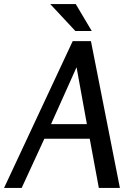

<svg xmlns="http://www.w3.org/2000/svg" viewBox="-33 -928 655 948"><path d="M416 -725 559 0H455L410 -243H186L74 0H-13L326 -725ZM345 -596 219 -315H396ZM341 -908 420 -775H339L215 -908Z"/></svg>

Font: Rosario Medium
Style: Italic
Weight: 500
Italic angle: -8.05°
Version: Version 1.201